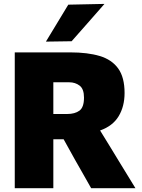

<svg xmlns="http://www.w3.org/2000/svg" viewBox="-20 -988 744 1008"><path d="M57.5 0V-713H349.5Q440 -713 503.5 -694Q567 -675 600.5 -628.5Q634 -582 634 -500Q634 -429.5 603 -378Q572 -326.5 505.5 -303L563 -209.5Q583 -176 606.5 -138Q630 -100 652 -63.8Q674 -27.5 691 0H458.5Q436 -40 415.2 -76.5Q394.5 -113 374.5 -148L314 -257H260V0ZM343.5 -556H260V-389.5H332.5Q373 -389.5 397 -407Q421 -424.5 421 -475.5Q421 -521 398 -538.5Q375 -556 343.5 -556ZM221 -769.5Q250.5 -818 279.8 -866.5Q309 -915 338.5 -963.5L528.5 -967.5Q484 -916.5 440.5 -867.2Q397 -818 356 -771.5Z"/></svg>

Font: Commissioner ExtraBold
Style: Regular
Weight: 800
Designer: Kostas Bartsokas
Foundry: Kostas Bartsokas
Version: Version 1.000; ttfautohint (v1.8.3)